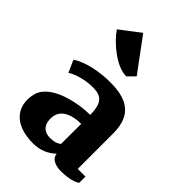

<svg xmlns="http://www.w3.org/2000/svg" viewBox="-265 -1010 1129 1129"><g transform="rotate(45 299.5 -445.0)"><path d="M343.8 -652.8 386.7 -696.3 232.9 -904.3 108.4 -809.1C157.7 -737.8 265.1 -650.4 343.8 -652.8ZM34.7 -192.4C9.3 -86.4 64 13.7 234.4 13.7C296.9 13.7 342.3 -10.3 376 -42C378.4 5.4 439 13.7 463.9 13.7C501.5 13.7 557.1 8.8 590.3 -14.2V-66.4H526.4V-361.3C526.4 -520.5 433.1 -562 301.8 -562C163.6 -562 75.2 -519.5 54.7 -502L87.9 -426.8C102.1 -437 165 -468.8 249.5 -468.8C315.9 -468.8 353.5 -446.8 353.5 -342.8C256.8 -342.8 62 -306.6 34.7 -192.4ZM203.6 -163.6C203.6 -249.5 292.5 -268.1 353.5 -268.1C353.5 -212.4 353 -156.2 353 -100.6C340.8 -91.3 326.7 -84 309.1 -81.5C240.2 -71.8 203.6 -100.6 203.6 -163.6Z"/></g></svg>

Font: Merriweather
Style: Heavy
Weight: 900
Designer: Eben Sorkin ( eben@eyebytes.com )
Foundry: Sorkin Type Co.
Version: Version 1.003